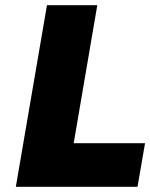

<svg xmlns="http://www.w3.org/2000/svg" viewBox="-20 -720 579 740"><path d="M161 -700 41 0H510L539 -168H264L355 -700Z"/></svg>

Font: Jost* 800 Heavy Italic
Style: Italic
Weight: 800
Italic angle: -10°
Version: Version 3.200; ttfautohint (v0.97) -l 8 -r 50 -G 200 -x 14 -